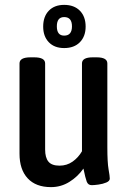

<svg xmlns="http://www.w3.org/2000/svg" viewBox="-20 -759 523 787"><path d="M189 8Q127 8 93.5 -28Q60 -64 60 -129V-499Q60 -524 105 -524H120Q165 -524 165 -499V-146Q165 -113 178.5 -96.5Q192 -80 224 -80Q254 -80 277.5 -96.5Q301 -113 316 -139V-499Q316 -524 360 -524H376Q420 -524 420 -499V-156Q420 -93 425 -65Q430 -37 430 -27Q430 -17 416 -11Q402 -5 384 -2.5Q366 0 356 0Q341 0 335.5 -14.5Q330 -29 322 -68Q299 -35 264.5 -13.5Q230 8 189 8ZM243 -562Q203 -562 180 -586Q157 -610 157 -650Q157 -691 180 -715Q203 -739 243 -739Q284 -739 307.5 -715Q331 -691 331 -650Q331 -610 307.5 -586Q284 -562 243 -562ZM243 -613Q275 -613 275 -651Q275 -689 243 -689Q213 -689 213 -651Q213 -613 243 -613Z"/></svg>

Font: Asap Condensed Medium
Style: Regular
Weight: 500
Width: 3
Designer: Pablo Cosgaya
Foundry: Omnibus-Type
Version: Version 3.001; ttfautohint (v1.8.4.7-5d5b)